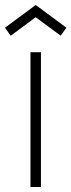

<svg xmlns="http://www.w3.org/2000/svg" viewBox="-42 -749 286 769"><path d="M1 -606 -22 -638 101 -729 224 -638 201 -606 101 -680ZM80 0V-540H122V0Z"/></svg>

Font: Manrope ExtraLight ExtraLight
Style: Regular
Weight: 250
Version: Version 4.501